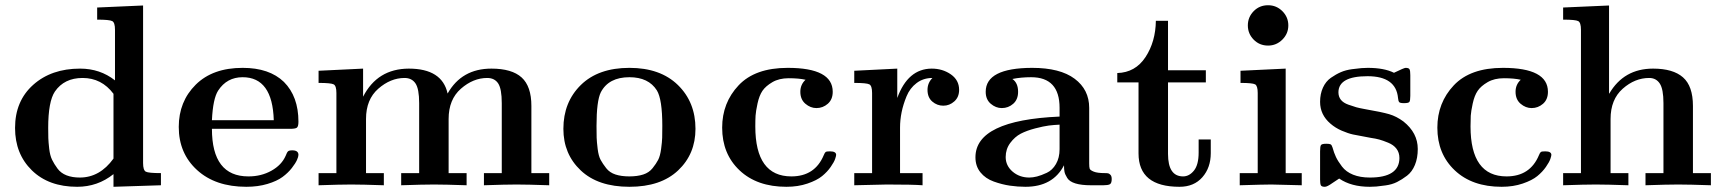

<svg xmlns="http://www.w3.org/2000/svg" viewBox="-20 -715 6645 741"><path d="M38.1 -221.2Q38.1 -325.2 108.2 -387.7Q178.2 -450.2 289.1 -450.2Q366.2 -450.2 423.8 -404.8V-600.1Q423.8 -627.9 413.3 -633.5Q402.8 -639.2 355 -639.2V-686L532.2 -693.8V-85.9Q532.2 -58.1 542.7 -52.5Q553.2 -46.9 601.1 -46.9V0L418 5.9V-43Q356.9 5.9 277.8 5.9Q168 5.9 103 -57.6Q38.1 -121.1 38.1 -221.2ZM166 -221.2Q166 -196.3 166.5 -181.6Q167 -167 169.9 -141.1Q172.9 -115.2 180.9 -98.6Q189 -82 201.9 -64.5Q214.8 -46.9 236.8 -38.3Q258.8 -29.8 288.1 -29.8Q365.2 -29.8 418 -103V-353Q372.1 -414.1 298.8 -414.1Q228 -414.1 191.9 -361.8Q166 -323.2 166 -221.2Z M669.9 -225.1Q669.9 -323.2 735.4 -388.2Q800.8 -453.1 916.5 -453.1Q1019.5 -453.1 1075.7 -398.9Q1131.8 -342.8 1131.8 -245.1Q1131.8 -226.1 1125.2 -221.9Q1118.7 -217.8 1099.6 -217.8H797.9Q797.9 -34.2 938.5 -34.2Q939 -34.2 939.5 -34.2Q988.3 -34.2 1027.6 -56.2Q1066.9 -78.1 1082.5 -113.8Q1087.4 -127 1091.6 -130.9Q1095.7 -134.8 1107.9 -134.8Q1131.8 -134.8 1131.8 -117.2Q1131.8 -110.4 1126.2 -97.7Q1120.6 -85 1106.2 -66.4Q1091.8 -47.9 1070.3 -32Q1048.8 -16.1 1012.2 -5.1Q975.6 5.9 930.7 5.9Q811.5 5.9 740.7 -58.6Q669.9 -123 669.9 -225.1ZM797.9 -251H1036.6Q1031.7 -417 916.5 -417Q855.5 -417 821.8 -365.2Q801.8 -334 797.9 -251Z M1209.5 0V-46.9H1278.3V-356Q1278.3 -383.8 1267.8 -389.4Q1257.3 -395 1209.5 -395V-441.9L1381.3 -450.2V-341.8Q1436.5 -449.7 1557.6 -450.2Q1686.5 -450.2 1707.5 -354Q1761.7 -450.2 1876.5 -450.2Q1955.6 -450.2 1993.2 -416Q2030.8 -381.8 2030.8 -306.2V-46.9H2099.6V0Q2015.6 -2.9 1973.6 -2.9Q1931.6 -2.9 1847.7 0V-46.9H1916.5V-316.9Q1916.5 -372.1 1902.6 -393.1Q1888.7 -414.1 1860.4 -414.1Q1806.2 -414.1 1758.8 -372.6Q1711.4 -331.1 1711.4 -255.9V-46.9H1780.8V0Q1696.8 -2.9 1654.8 -2.9Q1612.8 -2.9 1528.3 0V-46.9H1597.7V-316.9Q1597.7 -372.1 1583.5 -393.1Q1569.3 -414.1 1541.5 -414.1Q1487.3 -414.1 1439.9 -372.6Q1392.6 -331.1 1392.6 -255.9V-46.9H1461.4V0Q1377.4 -2.9 1335.4 -2.9Q1293.5 -2.9 1209.5 0Z M2154.3 -217.8Q2154.3 -320.8 2221.7 -387Q2289.1 -453.1 2409.2 -453.1Q2528.3 -453.1 2596.2 -387Q2664.1 -320.8 2664.1 -217.8Q2664.1 -120.6 2597.2 -57.4Q2530.3 5.9 2409.2 5.9Q2288.1 5.9 2221.2 -57.4Q2154.3 -120.6 2154.3 -217.8ZM2282.2 -229Q2282.2 -199.2 2282.7 -183.6Q2283.2 -168 2286.6 -140.4Q2290 -112.8 2298.1 -97.9Q2306.2 -83 2319.6 -65.9Q2333 -48.8 2355.5 -41.5Q2377.9 -34.2 2408.9 -34.2Q2439.9 -34.2 2462.4 -41.5Q2484.9 -48.8 2498.5 -65.9Q2512.2 -83 2520 -97.9Q2527.8 -112.8 2531.5 -140.4Q2535.2 -168 2535.6 -183.6Q2536.1 -199.2 2536.1 -229Q2536.1 -332 2515.1 -366.2Q2482.9 -417 2409.2 -417Q2329.1 -417 2298.8 -358.9Q2282.2 -325.2 2282.2 -229Z M2767.1 -222.2Q2767.1 -318.4 2830.6 -385.7Q2894 -453.1 3020 -453.1Q3193.8 -453.1 3193.8 -360.8Q3193.8 -331.1 3174.8 -314.5Q3155.8 -297.9 3130.9 -297.9Q3107.9 -297.9 3088.4 -314.5Q3068.8 -331.1 3068.8 -360.8Q3068.8 -388.7 3088.9 -407.2Q3063 -413.1 3023.9 -413.1Q2986.8 -413.1 2960.9 -397.9Q2935.1 -382.8 2922.6 -364.5Q2910.2 -346.2 2903.6 -315.7Q2897 -285.2 2896 -268.6Q2895 -252 2895 -227.1Q2895 -34.2 3034.2 -34.2Q3125 -34.2 3159.2 -116.2Q3163.1 -126 3166.5 -128.4Q3169.9 -130.9 3183.1 -130.9Q3207 -130.9 3207 -117.2Q3207 -113.3 3203.1 -101.6Q3199.2 -89.8 3186 -70.8Q3172.9 -51.8 3152.8 -35.4Q3132.8 -19 3096.4 -6.6Q3060.1 5.9 3015.1 5.9Q2901.4 5.9 2834.2 -57.6Q2767.1 -121.1 2767.1 -222.2Z M3276.9 0V-46.9H3345.7V-356Q3345.7 -383.8 3335.2 -389.4Q3324.7 -395 3276.9 -395V-441.9L3442.9 -450.2V-336.9Q3483.9 -449.7 3575.7 -450.2Q3617.7 -450.2 3649.7 -428Q3681.6 -405.8 3681.6 -368.2Q3681.6 -340.3 3663.1 -323.7Q3644.5 -307.1 3620.6 -307.1Q3596.7 -307.1 3578.1 -323Q3559.6 -338.9 3559.6 -368.2Q3559.6 -395 3578.6 -414.1Q3543.5 -414.1 3517.6 -394.5Q3491.7 -375 3478.8 -343.5Q3465.8 -312 3459.7 -282Q3453.6 -252 3453.6 -222.2V-46.9H3540.5V0Q3504.4 -2.9 3402.8 -2.9Q3381.8 -2.9 3276.9 0Z M3744.6 -107.9Q3744.6 -251 4069.3 -265.1V-298.8Q4069.3 -417 3959.5 -417Q3920.4 -417 3887.2 -410.2Q3909.2 -395 3909.2 -360.8Q3909.2 -331.1 3890.4 -314.5Q3871.6 -297.9 3846.2 -297.9Q3823.2 -297.9 3803.7 -314.5Q3784.2 -331.1 3784.2 -360.8Q3784.2 -452.6 3963.4 -453.1Q4071.3 -453.1 4127.4 -411.1Q4183.6 -369.1 4183.6 -298.8V-84Q4183.6 -69.8 4185.5 -64Q4187.5 -58.1 4201.4 -52.5Q4215.3 -46.9 4244.6 -46.9Q4253.4 -46.9 4257.3 -45.9Q4261.2 -44.9 4265.9 -40Q4270.5 -35.2 4270.5 -23.9Q4270.5 -7.8 4263.4 -3.9Q4256.3 0 4238.3 0H4190.4Q4153.3 0 4130.4 -7.1Q4107.4 -14.2 4098.9 -28.1Q4090.3 -42 4088.4 -51.5Q4086.4 -61 4086.4 -77.1Q4043.5 5.9 3937.5 5.9Q3907.7 5.9 3877.4 1.5Q3847.2 -2.9 3815.2 -14.4Q3783.2 -25.9 3763.9 -49.8Q3744.6 -73.7 3744.6 -107.9ZM3861.3 -108.9Q3861.3 -75.7 3887.9 -52.7Q3914.6 -29.8 3952.6 -29.8Q3965.8 -29.8 3982.2 -33.9Q3998.5 -38.1 4020 -48.1Q4041.5 -58.1 4055.4 -82Q4069.3 -106 4069.3 -139.2V-233.9Q4047.4 -232.9 4027.8 -230.5Q4008.3 -228 3975.3 -219.5Q3942.4 -210.9 3919.4 -199Q3896.5 -187 3878.9 -163.3Q3861.3 -139.6 3861.3 -108.9Z M4292 -397V-433.1Q4361.8 -435.1 4400.9 -494.6Q4439.9 -554.2 4440.9 -634.8H4487.8V-443.8H4633.8V-397H4487.8V-121.1Q4487.8 -34.2 4545.9 -34.2Q4569.8 -34.2 4587.9 -56.6Q4606 -79.1 4606 -126V-176.8H4652.8V-124Q4652.8 -67.9 4620.4 -31Q4587.9 5.9 4532.2 5.9Q4374 5.9 4374 -123V-397Z M4764.6 0V-46.9H4834V-356Q4834 -383.8 4824 -389.4Q4814 -395 4767.6 -395V-441.9L4941.9 -450.2V-46.9H5003.9V0Q4896 -2.9 4886.7 -2.9Q4857.4 -2.9 4764.6 0ZM4874 -694.8Q4906.2 -694.8 4929.2 -671.9Q4952.1 -648.9 4952.1 -616.9Q4952.1 -585 4929 -562Q4905.8 -539.1 4874 -539.1Q4840.8 -539.1 4818.4 -562Q4795.9 -585 4795.9 -616.9Q4795.9 -648.9 4818.4 -671.9Q4840.8 -694.8 4874 -694.8Z M5074.7 -22V-130.9Q5074.7 -149.9 5078.1 -155Q5081.5 -160.2 5098.6 -160.2Q5110.8 -160.2 5115.2 -158Q5119.6 -155.8 5122.6 -146Q5128.4 -125 5136 -108.9Q5143.6 -92.8 5159.2 -72.3Q5174.8 -51.8 5202.1 -40.8Q5229.5 -29.8 5266.6 -29.8Q5380.4 -29.8 5380.9 -105Q5380.9 -126 5369.6 -140.9Q5358.4 -155.8 5337.4 -164.3Q5316.4 -172.9 5303 -176.5Q5289.6 -180.2 5269.5 -183.1Q5220.7 -191.9 5201.7 -196Q5182.6 -200.2 5158.2 -210.7Q5133.8 -221.2 5114.7 -237.8Q5074.7 -272 5074.7 -321.8Q5074.7 -352.5 5085.7 -376.7Q5096.7 -400.9 5116.2 -414.6Q5135.7 -428.2 5154.8 -436.5Q5173.8 -444.8 5198.2 -448Q5222.7 -451.2 5234.1 -452.1Q5245.6 -453.1 5258.8 -453.1Q5321.8 -453.1 5359.9 -434.1Q5398.9 -453.1 5404.8 -453.1Q5417 -453.1 5419.9 -447.5Q5422.9 -441.9 5422.9 -424.8V-345.2Q5422.9 -326.2 5419.2 -321.5Q5415.5 -316.9 5398.4 -316.9Q5383.3 -316.9 5379.9 -321Q5376.5 -325.2 5375.5 -336.9Q5367.7 -420.9 5257.8 -420.9Q5146 -420.9 5145.5 -358.9Q5145.5 -341.8 5155 -329.8Q5164.6 -317.9 5184.1 -311Q5203.6 -304.2 5214.6 -301Q5225.6 -297.9 5247.6 -293.9Q5312.5 -282.7 5341.1 -274.4Q5369.6 -266.1 5396.5 -246.1Q5451.7 -202.1 5451.7 -140.1Q5451.7 -105 5440.7 -78.4Q5429.7 -51.8 5410.2 -36.9Q5390.6 -22 5371.6 -12.5Q5352.5 -2.9 5327.6 0.5Q5302.7 3.9 5291.7 4.9Q5280.8 5.9 5266.6 5.9Q5194.8 5.9 5148.4 -25.9L5122.6 -8.8Q5102.1 5.9 5093.3 5.9Q5093.3 5.9 5092.8 5.9Q5080.6 5.9 5077.6 0Q5074.7 -5.9 5074.7 -22Z M5527.3 -222.2Q5527.3 -318.4 5590.8 -385.7Q5654.3 -453.1 5780.3 -453.1Q5954.1 -453.1 5954.1 -360.8Q5954.1 -331.1 5935.1 -314.5Q5916 -297.9 5891.1 -297.9Q5868.2 -297.9 5848.6 -314.5Q5829.1 -331.1 5829.1 -360.8Q5829.1 -388.7 5849.1 -407.2Q5823.2 -413.1 5784.2 -413.1Q5747.1 -413.1 5721.2 -397.9Q5695.3 -382.8 5682.9 -364.5Q5670.4 -346.2 5663.8 -315.7Q5657.2 -285.2 5656.2 -268.6Q5655.3 -252 5655.3 -227.1Q5655.3 -34.2 5794.4 -34.2Q5885.3 -34.2 5919.4 -116.2Q5923.3 -126 5926.8 -128.4Q5930.2 -130.9 5943.4 -130.9Q5967.3 -130.9 5967.3 -117.2Q5967.3 -113.3 5963.4 -101.6Q5959.5 -89.8 5946.3 -70.8Q5933.1 -51.8 5913.1 -35.4Q5893.1 -19 5856.7 -6.6Q5820.3 5.9 5775.4 5.9Q5661.6 5.9 5594.5 -57.6Q5527.3 -121.1 5527.3 -222.2Z M6012.7 0V-46.9H6081.5V-600.1Q6081.5 -627.9 6071 -633.5Q6060.5 -639.2 6012.7 -639.2V-686L6189.9 -693.8V-354H6190.9Q6247.1 -450.2 6359.9 -450.2Q6437 -450.2 6475.3 -416.5Q6513.7 -382.8 6513.7 -306.2V-46.9H6583V0Q6499 -2.9 6456.8 -2.9Q6414.6 -2.9 6330.6 0V-46.9H6399.9V-316.9Q6399.9 -371.1 6385.7 -392.6Q6371.6 -414.1 6344.7 -414.1Q6289.6 -414.1 6242.7 -372.6Q6195.8 -331.1 6195.8 -255.9V-46.9H6264.6V0Q6180.7 -2.9 6138.7 -2.9Q6096.7 -2.9 6012.7 0Z"/></svg>

Font: CMU Serif
Style: Bold
Weight: 700
Version: Version 0.7.0